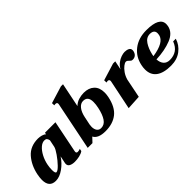

<svg xmlns="http://www.w3.org/2000/svg" viewBox="53 -1456 2204 2204"><g transform="rotate(-45 1155.0 -353.5)"><path d="M35 -112Q35 -146 44 -193Q69 -316 141 -398Q213 -480 339 -480Q364 -480 394 -472Q424 -464 439 -448L443 -470H613L535 -83Q533 -73 533 -69Q533 -48 555 -48Q571 -48 595 -56L589 -26Q564 -8 526.5 0.5Q489 9 450 9Q413 9 385.5 -4Q358 -17 358 -47Q358 -55 359 -60L378 -151Q335 -84 269 -37Q203 10 142 10Q35 10 35 -112ZM404 -280 422 -368Q417 -392 407 -402.5Q397 -413 375 -413Q340 -413 305.5 -382.5Q271 -352 244 -301Q217 -250 205 -190Q197 -148 197 -111Q197 -56 216 -56Q238 -56 279.5 -99Q321 -142 359 -196.5Q397 -251 404 -280Z M796 -55 744 0H667L786 -587Q787 -591 787 -597Q787 -619 761 -619Q748 -619 741 -617L740 -653L949 -717H983L923 -423Q957 -455 999 -467.5Q1041 -480 1081 -480Q1161 -480 1207.5 -436.5Q1254 -393 1254 -312Q1254 -279 1247 -245Q1219 -109 1143 -49.5Q1067 10 948 10Q829 10 796 -55ZM1077 -240Q1087 -287 1087 -325Q1087 -373 1068 -396Q1049 -419 1010 -419Q969 -419 937.5 -379.5Q906 -340 892 -270L872 -174Q869 -156 869 -139Q869 -100 886.5 -75.5Q904 -51 938 -51Q991 -51 1024.5 -100.5Q1058 -150 1077 -240Z M1825 -429Q1825 -421 1824 -416Q1817 -383 1797.5 -366.5Q1778 -350 1751 -350Q1736 -350 1728 -355Q1720 -360 1710 -371Q1701 -381 1694 -385.5Q1687 -390 1675 -390Q1659 -390 1632.5 -370Q1606 -350 1581 -314.5Q1556 -279 1543 -234L1496 0L1322 10L1396 -349Q1397 -352 1397 -358Q1397 -371 1389.5 -376.5Q1382 -382 1372 -382Q1364 -382 1350 -378L1349 -415L1557 -479H1593L1571 -371Q1591 -409 1623 -433.5Q1655 -458 1688 -469Q1721 -480 1745 -480Q1778 -480 1801.5 -468Q1825 -456 1825 -429Z M1943 -160Q1946 -107 1972.5 -76.5Q1999 -46 2048 -46Q2111 -46 2155.5 -76Q2200 -106 2225 -171H2268Q2244 -92 2177 -41Q2110 10 2011 10Q1892 10 1830 -36Q1768 -82 1768 -171Q1768 -203 1775 -235Q1798 -347 1883.5 -413.5Q1969 -480 2098 -480Q2310 -480 2310 -367Q2310 -354 2307 -337Q2289 -248 2186.5 -207Q2084 -166 1943 -160ZM2165 -363Q2165 -420 2097 -421Q2038 -421 2002 -366Q1966 -311 1949 -234Q1947 -225 1945 -211Q2142 -240 2162 -336Q2165 -351 2165 -363Z"/></g></svg>

Font: Taviraj
Style: Bold Italic
Weight: 700
Italic angle: -12°
Designer: Katatrad Team
Foundry: CadsonDemak
Version: Version 1.001